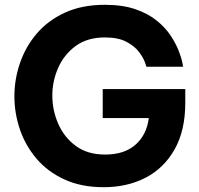

<svg xmlns="http://www.w3.org/2000/svg" viewBox="-20 -770 830 800"><path d="M412 10Q319 10 249 -22Q179 -54 132.5 -108.5Q86 -163 63 -230.5Q40 -298 40 -369Q40 -440 63.5 -508Q87 -576 133.5 -630.5Q180 -685 251 -717.5Q322 -750 417 -750Q491 -750 544.5 -731.5Q598 -713 634 -683.5Q670 -654 691.5 -621Q713 -588 724.5 -558.5Q736 -529 739.5 -510.5Q743 -492 743 -492H590Q590 -492 584 -510Q578 -528 560 -552.5Q542 -577 507.5 -595.5Q473 -614 417 -614Q344 -614 295.5 -578.5Q247 -543 222.5 -487.5Q198 -432 198 -372Q198 -310 223 -253.5Q248 -197 296.5 -161.5Q345 -126 418 -126Q498 -126 544.5 -167Q591 -208 600 -278H408V-399H752V-342Q752 -226 707.5 -147.5Q663 -69 586.5 -29.5Q510 10 412 10Z"/></svg>

Font: Be Vietnam Pro
Style: Bold
Weight: 700
Designer: Lam Bao, Tony Le, Vietanh Nguyen
Foundry: Yellow Type Foundry
Version: Version 1.002; ttfautohint (v1.8.3)